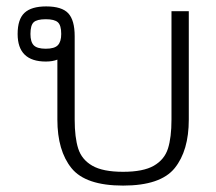

<svg xmlns="http://www.w3.org/2000/svg" viewBox="-20 -564 674 599"><path d="M159 -191V-378Q144 -372 123 -372Q35 -372 35 -458Q35 -504 56.5 -524Q78 -544 124 -544Q173 -544 193 -522.5Q213 -501 213 -451V-191Q213 -135 224 -100.5Q235 -66 268 -47Q301 -28 364 -28Q427 -28 460 -47Q493 -66 504 -100.5Q515 -135 515 -191V-529H569V-191Q569 -94 525 -39.5Q481 15 364 15Q247 15 203 -39.5Q159 -94 159 -191ZM171 -458Q171 -485 160.5 -494.5Q150 -504 123 -504Q95 -504 85 -494.5Q75 -485 75 -458Q75 -433 85.5 -422.5Q96 -412 123 -412Q150 -412 160.5 -423Q171 -434 171 -458Z"/></svg>

Font: Pridi ExtraLight
Style: Regular
Weight: 275
Designer: Katatrad Team
Foundry: CadsonDemak
Version: Version 1.001